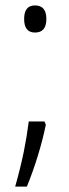

<svg xmlns="http://www.w3.org/2000/svg" viewBox="-20 -558 255 708"><path d="M69 -488Q69 -538 109 -538Q151 -538 151 -488Q151 -438 109 -438Q69 -438 69 -488ZM149 -98Q138 -44 119.5 16.5Q101 77 79 130H36Q56 59 67.5 2.5Q79 -54 86 -110H144Z"/></svg>

Font: Noto Sans Condensed Light
Style: Regular
Weight: 300
Width: 3
Designer: Monotype Design Team
Foundry: Monotype Imaging Inc.
Version: Version 2.013; ttfautohint (v1.8.4.7-5d5b)